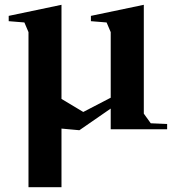

<svg xmlns="http://www.w3.org/2000/svg" viewBox="-20 -536 733 796"><path d="M234.9 240.2H98.1V-402.8L81.1 -442.9L16.1 -448.2V-470.2L234.9 -516.1V-126L325.2 -71.8L439 -130.9V-402.8L421.9 -442.9L356.9 -448.2V-470.2L576.2 -516.1V-64.9L605 -24.9L672.9 -22V0H439V-85.9L309.1 3.9L234.9 -2.9Z"/></svg>

Font: Ortica Angular Bold
Style: Regular
Weight: 700
Designer: Benedetta Bovani
Foundry: Collletttivo
Version: Version 2.000;Glyphs 3.1.2 (3151)